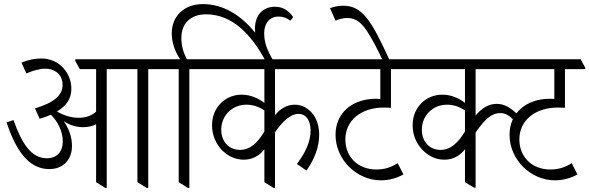

<svg xmlns="http://www.w3.org/2000/svg" viewBox="-20 -913 2882 939"><path d="M221 -86C287 -86 332 -130 332 -199C332 -241 319 -281 292 -320C320 -302 352 -291 386 -291C410 -291 432 -296 450 -305V-22L495 6H502V-575H652V-22L697 6H705V-575H809V-582L786 -623H348V-615L370 -575H450V-367C428 -347 400 -337 365 -337C327 -337 289 -349 259 -368C308 -397 329 -434 329 -479C329 -518 314 -554 290 -580C262 -611 224 -627 181 -627C149 -627 118 -620 85 -607L109 -554C143 -568 173 -577 201 -577C252 -577 286 -546 286 -498C286 -447 245 -411 151 -383L174 -332C195 -338 213 -345 229 -352C263 -318 287 -271 287 -221C287 -172 259 -139 209 -139C133 -139 86 -212 46 -326L12 -314C55 -187 115 -86 221 -86Z M899 6H906V-575H1010V-582L988 -623H894C876 -657 867 -690 867 -727C867 -800 913 -843 988 -843C1115 -843 1209 -746 1281 -611H1320C1284 -669 1272 -709 1272 -751C1272 -800 1300 -832 1342 -832C1365 -832 1383 -825 1400 -812L1414 -829C1394 -858 1367 -880 1325 -880C1266 -880 1227 -840 1227 -773C1227 -766 1228 -759 1228 -753C1159 -838 1073 -893 972 -893C879 -893 820 -833 820 -750C820 -705 835 -662 861 -623H749V-615L772 -575H854V-22Z M1173 -132C1216 -132 1250 -153 1273 -183V-22L1318 6H1325V-266C1363 -321 1401 -356 1440 -356C1476 -356 1499 -325 1499 -275C1499 -220 1473 -165 1432 -111L1479 -79C1519 -136 1541 -195 1541 -254C1541 -294 1530 -329 1511 -354C1489 -383 1458 -401 1422 -401C1386 -401 1353 -384 1325 -350V-575H1604V-582L1582 -623H951V-615L974 -575H1273V-410C1243 -432 1206 -450 1162 -450C1081 -450 1017 -387 1017 -301C1017 -252 1036 -209 1067 -177C1095 -150 1130 -132 1173 -132ZM1062 -279C1062 -345 1113 -401 1185 -401C1218 -401 1246 -391 1273 -373V-270C1238 -211 1201 -180 1154 -180C1097 -180 1062 -223 1062 -279Z M1844 -31C1884 -31 1923 -43 1953 -60L1925 -115C1895 -96 1862 -84 1821 -84C1730 -84 1669 -146 1669 -231C1669 -324 1746 -387 1857 -387C1868 -387 1880 -386 1892 -386V-575H1991V-582L1969 -623H1545V-615L1568 -575H1840V-429C1833 -429 1825 -430 1819 -430C1702 -430 1621 -360 1621 -254C1621 -133 1723 -31 1844 -31Z M1852 -617H1886C1794 -820 1749 -885 1658 -885C1635 -885 1612 -880 1594 -873L1621 -812C1639 -820 1660 -825 1678 -825C1725 -825 1753 -798 1786 -743C1806 -710 1828 -669 1852 -617Z M2154 -132C2197 -132 2231 -153 2254 -183V-22L2299 5H2306V-265C2352 -332 2386 -360 2426 -360C2452 -360 2470 -348 2493 -326L2515 -350C2506 -358 2498 -366 2488 -374C2460 -396 2437 -405 2408 -405C2369 -405 2336 -384 2306 -348V-575H2462V-582L2440 -623H1932V-615L1955 -575H2254V-410C2224 -433 2187 -450 2143 -450C2062 -450 1998 -387 1998 -301C1998 -252 2017 -209 2048 -178C2076 -150 2111 -132 2154 -132ZM2043 -279C2043 -345 2094 -401 2166 -401C2199 -401 2227 -391 2254 -373V-270C2218 -211 2182 -180 2135 -180C2078 -180 2043 -223 2043 -279Z M2695 -31C2735 -31 2774 -43 2804 -60L2776 -115C2746 -96 2713 -84 2672 -84C2581 -84 2520 -146 2520 -231C2520 -324 2597 -387 2708 -387C2719 -387 2731 -386 2743 -386V-575H2842V-582L2820 -623H2396V-615L2419 -575H2691V-429C2684 -429 2676 -430 2670 -430C2553 -430 2472 -360 2472 -254C2472 -133 2574 -31 2695 -31Z"/></svg>

Font: Noto Serif Devanagari Condensed Light
Style: Regular
Weight: 300
Width: 3
Designer: Universal Thirst, Indian Type Foundry and the Monotype Design Team
Foundry: Monotype Imaging Inc.
Version: Version 2.004